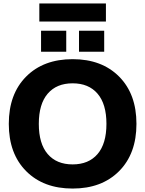

<svg xmlns="http://www.w3.org/2000/svg" viewBox="-20 -1083 842 1113"><path d="M438 -783V-905H584V-783ZM218 -783V-905H364V-783ZM208 -958V-1063H594V-958ZM131.5 -639Q232 -740 401 -740Q570 -740 670.5 -639Q771 -538 771 -365Q771 -192 670.5 -91Q570 10 401 10Q232 10 131.5 -91Q31 -192 31 -365Q31 -538 131.5 -639ZM256.5 -190Q308 -130 401 -130Q494 -130 545.5 -190Q597 -250 597 -365Q597 -480 545.5 -540Q494 -600 401 -600Q308 -600 256.5 -540Q205 -480 205 -365Q205 -250 256.5 -190Z"/></svg>

Font: M PLUS 1p ExtraBold
Style: Regular
Weight: 800
Version: Version 1.062